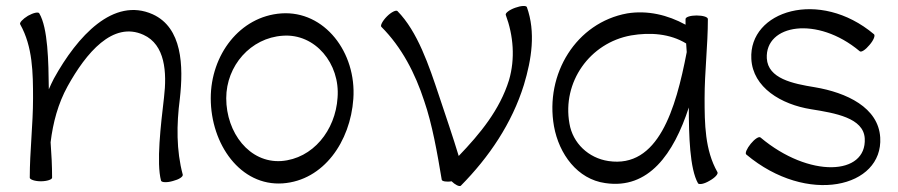

<svg xmlns="http://www.w3.org/2000/svg" viewBox="-20 -597 3017 645"><path d="M48 -515C90 -440 91 -352 91 -267C91 -178 80 -89 80 0C80 6 97 12 117 12C138 12 155 6 155 0C155 -40 153 -79 150 -119C158 -185 175 -249 207 -307C269 -419 359 -527 462 -480C535 -447 541 -354 531 -270C520 -176 505 -50 521 10C523 16 541 17 561 11C581 6 595 -3 594 -10C572 -92 573 -179 584 -264C597 -377 592 -504 493 -549C361 -608 240 -476 161 -333C155 -321 149 -309 144 -297C143 -391 141 -503 112 -552C109 -558 92 -554 74 -544C56 -533 44 -520 48 -515Z M930 19C1067 9 1157 -121 1167 -265C1178 -421 1070 -562 925 -552C785 -542 688 -412 688 -267C688 -112 788 29 930 19ZM740 -267C740 -376 822 -470 930 -477C1039 -485 1123 -383 1114 -269C1107 -159 1031 -64 925 -56C818 -49 740 -151 740 -267Z M1528 27C1623 -69 1700 -183 1740 -312C1766 -398 1780 -489 1750 -573C1748 -579 1730 -578 1711 -571C1691 -564 1677 -553 1679 -547C1705 -477 1711 -400 1690 -328C1659 -228 1593 -148 1521 -73C1503 -133 1475 -215 1455 -275C1421 -377 1383 -491 1315 -560C1310 -564 1294 -556 1280 -542C1265 -527 1257 -511 1261 -507C1330 -438 1375 -350 1405 -258C1432 -180 1449 -83 1464 7C1465 12 1480 15 1497 12C1508 23 1523 31 1528 27Z M2390 -19C2348 -93 2347 -181 2347 -267C2347 -356 2358 -444 2358 -533C2358 -540 2341 -545 2320 -545C2300 -545 2283 -540 2283 -533C2283 -527 2283 -521 2283 -514C2223 -547 2155 -563 2087 -552C1916 -521 1810 -349 1841 -173C1858 -79 1920 5 2013 18C2159 40 2243 -80 2294 -236C2294 -143 2297 -30 2325 19C2329 24 2346 21 2364 10C2382 0 2394 -13 2390 -19ZM2024 -56C1957 -66 1904 -116 1893 -182C1868 -321 1961 -453 2100 -478C2164 -489 2231 -484 2285 -451C2286 -441 2286 -432 2287 -422C2250 -229 2191 -31 2024 -56Z M2487 -78C2692 94 2947 33 2937 -135C2931 -236 2824 -286 2717 -304C2643 -316 2560 -333 2556 -401C2550 -515 2725 -545 2868 -425C2873 -420 2888 -430 2901 -446C2915 -462 2921 -478 2916 -482C2733 -636 2495 -561 2504 -399C2509 -303 2604 -246 2705 -230C2786 -217 2881 -201 2885 -132C2892 -7 2698 2 2535 -135C2530 -140 2515 -130 2502 -114C2489 -98 2482 -82 2487 -78Z"/></svg>

Font: Nupuram Light
Style: Regular
Weight: 300
Designer: Santhosh Thottingal (santhosh.thottingal@gmail.com)
Foundry: SMC
Version: Version 1.000